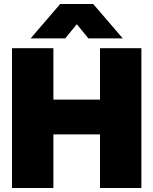

<svg xmlns="http://www.w3.org/2000/svg" viewBox="-20 -940 767 960"><path d="M281 -920H446L594 -748H422L364 -819L306 -748H133ZM40 -699H247V-442H480V-699H687V0H480V-268H247V0H40Z"/></svg>

Font: Prompt ExtraBold
Style: Regular
Weight: 800
Designer: Katatrad Team
Foundry: CadsonDemak
Version: Version 1.001